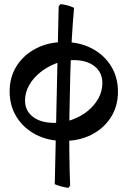

<svg xmlns="http://www.w3.org/2000/svg" viewBox="-20 -675 622 936"><path d="M290 12Q214 12 154.5 -19Q95 -50 61 -104.5Q27 -159 27 -229Q27 -300 61.5 -354Q96 -408 156 -439Q216 -470 292 -470Q368 -470 427.5 -439Q487 -408 521 -353.5Q555 -299 555 -228Q555 -157 520.5 -103Q486 -49 426.5 -18.5Q367 12 290 12ZM313 241Q271 234 247 223L266 -644L275 -655Q292 -653 307.5 -649Q323 -645 341 -637Q335 -569 330 -484.5Q325 -400 322.5 -307Q320 -214 318.5 -118.5Q317 -23 318 66Q319 155 322 230ZM244 -76Q289 -76 331.5 -91.5Q374 -107 407 -133.5Q440 -160 459.5 -195Q479 -230 479 -270Q479 -322 441 -352Q403 -382 339 -382Q295 -382 253 -366Q211 -350 176.5 -322.5Q142 -295 122 -259.5Q102 -224 102 -185Q102 -135 140.5 -105.5Q179 -76 244 -76Z"/></svg>

Font: Alegreya SemiBold
Style: Regular
Weight: 600
Designer: Juan Pablo del Peral
Foundry: Huerta Tipografica
Version: Version 2.009